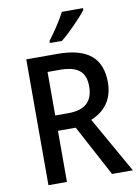

<svg xmlns="http://www.w3.org/2000/svg" viewBox="-100 -1007 777 1073"><g transform="rotate(-10 288.0 -470.5)"><path d="M448 -931V-941H328C305 -896 265 -836 232 -793V-781H300C346 -817 420 -893 448 -931ZM263 -714H86V0H191V-290H292L447 0H565L385 -318C458 -348 513 -406 513 -509C513 -646 434 -714 263 -714ZM259 -624C359 -624 406 -590 406 -505C406 -420 361 -377 265 -377H191V-624Z"/></g></svg>

Font: Noto Sans Myanmar SemiCondensed Medium
Style: Regular
Weight: 500
Width: 4
Designer: Monotype Design Team
Foundry: Monotype Imaging Inc.
Version: Version 2.107